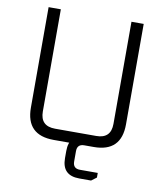

<svg xmlns="http://www.w3.org/2000/svg" viewBox="-93 -766 873 1020"><g transform="rotate(10 343.0 -256.0)"><path d="M86 -148V-690H152V-139Q152 -60 232 -60H454Q533 -60 533 -139V-690H599V-148Q599 0 451 0H235Q86 0 86 -148ZM311 46Q311 -47 404 -47H429V0H400Q362 0 362 38V94Q362 132 400 132H496V157L468 178H404Q311 178 311 85Z"/></g></svg>

Font: Oxanium Light
Style: Regular
Weight: 300
Designer: Severin Meyer
Version: Version 1.000